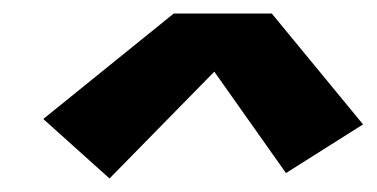

<svg xmlns="http://www.w3.org/2000/svg" viewBox="-20 -722 557 284"><path d="M142 -458 44 -546 237 -702H382L517 -538L403 -466L297 -616Z"/></svg>

Font: Iosevka Curly Slab HvObl
Style: Regular
Weight: 900
Italic angle: -9°
Monospace: yes
Designer: Belleve Invis
Foundry: Belleve Invis
Version: Version 11.1.0; ttfautohint (v1.8.3)